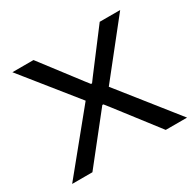

<svg xmlns="http://www.w3.org/2000/svg" viewBox="-120 -660 813 796"><g transform="rotate(-30 286.5 -262.5)"><path d="M11 0 232 -271 28 -525H129L268 -343L286 -320H291L308 -343L446 -525H544L344 -273L561 0H459L307 -197L288 -221H283L264 -197L108 0Z"/></g></svg>

Font: Mona Sans SemiExpanded
Style: Regular
Weight: 400
Width: 6
Designer: Deni Anggara
Foundry: GitHub
Version: Version 2.000